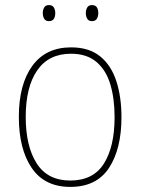

<svg xmlns="http://www.w3.org/2000/svg" viewBox="-20 -790 552 754"><path d="M457 -330Q457 -205 408 -130.5Q359 -56 256 -56Q155 -56 104.5 -130.5Q54 -205 54 -331Q54 -459 107 -531.5Q160 -604 259 -604Q330 -604 373.5 -568.5Q417 -533 437 -471Q457 -409 457 -330ZM81 -331Q81 -216 124 -148.5Q167 -81 256 -81Q346 -81 388 -147.5Q430 -214 430 -330Q430 -402 413.5 -458Q397 -514 359 -546.5Q321 -579 259 -579Q171 -579 126 -513.5Q81 -448 81 -331ZM148 -739Q148 -751 153.5 -760.5Q159 -770 172 -770Q186 -770 191.5 -760.5Q197 -751 197 -739Q197 -725 191.5 -716Q186 -707 172 -707Q159 -707 153.5 -716.5Q148 -726 148 -739ZM317 -739Q317 -751 322.5 -760.5Q328 -770 341 -770Q355 -770 360.5 -761Q366 -752 366 -739Q366 -726 360.5 -716.5Q355 -707 341 -707Q328 -707 322.5 -716.5Q317 -726 317 -739Z"/></svg>

Font: Noto Sans Malayalam UI SemiCondensed Thin
Style: Regular
Weight: 100
Width: 4
Designer: Jelle Bosma - Monotype Design Team
Foundry: Monotype Imaging Inc.
Version: Version 2.104; ttfautohint (v1.8.4.7-5d5b)